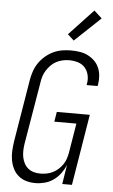

<svg xmlns="http://www.w3.org/2000/svg" viewBox="-64 -1017 627 1066"><g transform="rotate(5 250.0 -483.5)"><path d="M175 8Q148 8 123.5 1Q99 -6 80 -22Q61 -38 50 -60.5Q39 -83 34.5 -108Q30 -133 31.5 -159.5Q33 -186 37 -213L94 -558Q98 -582 106 -606.5Q114 -631 128.5 -653Q143 -675 163.5 -693Q184 -711 207.5 -722.5Q231 -734 256.5 -738.5Q282 -743 307 -743Q332 -743 356 -739.5Q380 -736 400.5 -726Q421 -716 438 -700Q455 -684 464.5 -662.5Q474 -641 476 -617Q478 -593 474 -568L472 -559H411L412 -566Q417 -591 411.5 -615Q406 -639 390.5 -656.5Q375 -674 351.5 -681Q328 -688 303 -688Q285 -688 266.5 -684Q248 -680 231 -671Q214 -662 200.5 -648Q187 -634 177 -618Q167 -602 161.5 -584Q156 -566 154 -549L96 -204Q93 -185 92.5 -166Q92 -147 95.5 -129Q99 -111 107.5 -95Q116 -79 129.5 -68Q143 -57 160.5 -52Q178 -47 198 -47Q215 -47 233 -50.5Q251 -54 267 -62Q283 -70 297 -82.5Q311 -95 321.5 -110.5Q332 -126 337.5 -143Q343 -160 346 -177L373 -341H250L259 -396H443L378 0H324L341 -107Q331 -83 314.5 -60.5Q298 -38 275.5 -22Q253 -6 226.5 1Q200 8 175 8ZM318 -799 283 -831 418 -975 462 -935Z"/></g></svg>

Font: Iosevka Term Curly Lt Obl
Style: Regular
Weight: 300
Italic angle: -9°
Designer: Belleve Invis
Foundry: Belleve Invis
Version: Version 32.3.0